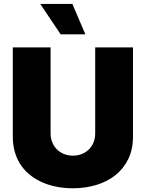

<svg xmlns="http://www.w3.org/2000/svg" viewBox="-20 -975 762 1003"><path d="M244.3 -727.3V-278.4Q244.3 -253.2 253 -231.7Q261.7 -210.2 277.2 -194.8Q292.6 -179.3 314.1 -170.6Q335.6 -161.9 360.8 -161.9Q386.4 -161.9 407.8 -170.6Q429.3 -179.3 444.8 -194.8Q460.2 -210.2 468.8 -231.5Q477.3 -252.8 477.3 -278.4V-727.3H674.7V-261.4Q674.7 -193.9 649.7 -143.3Q624.6 -92.7 581.7 -58.9Q538.7 -25.2 481.7 -8.3Q424.7 8.5 360.8 8.5Q319.6 8.5 280.2 1.4Q240.8 -5.7 205.8 -20.4Q170.8 -35.2 141.7 -57.2Q112.6 -79.2 91.4 -109.2Q70.3 -139.2 58.6 -177.2Q46.9 -215.2 46.9 -261.4V-727.3ZM190.3 -954.5H358L426.1 -795.5H296.9Z"/></svg>

Font: Inter P Black
Style: Regular
Weight: 900
Designer: Rasmus Andersson
Foundry: rsms
Version: Version 3.018;git-588b23468